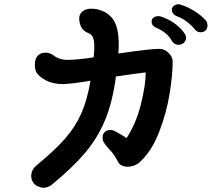

<svg xmlns="http://www.w3.org/2000/svg" viewBox="-20 -832 1040 904"><path d="M793 -542Q793 -481 778.5 -390.5Q764 -300 728.5 -208.5Q693 -117 633 -64Q625 -58 611 -52.5Q597 -47 582 -47Q564 -47 552 -53.5Q540 -60 535 -71Q519 -105 490 -134Q475 -151 469 -161Q463 -171 463 -185Q463 -201 473.5 -210.5Q484 -220 500 -220Q513 -220 526 -212Q555 -196 576 -182Q621 -251 643.5 -341.5Q666 -432 666 -491Q636 -488 526 -472Q510 -351 474.5 -266Q439 -181 379.5 -111Q320 -41 220 41Q214 45 204 48.5Q194 52 186 52Q174 52 160 46Q146 40 138 30Q127 15 127 -3Q127 -34 155 -56Q239 -125 287 -180Q335 -235 363 -298.5Q391 -362 406 -452Q367 -445 329 -440.5Q291 -436 277 -436Q203 -436 159 -481Q144 -496 144 -527Q144 -554 157 -569Q170 -584 194 -584Q216 -584 231 -572Q258 -550 299 -550Q340 -550 421 -562Q424 -592 424 -612Q424 -642 417 -657Q410 -672 394 -677Q374 -685 363.5 -703Q353 -721 353 -746Q353 -766 369 -778.5Q385 -791 406 -791Q430 -791 439 -788Q489 -776 514 -738.5Q539 -701 539 -622Q539 -595 537 -580Q686 -602 730 -602Q755 -602 774 -583Q793 -564 793 -542ZM897 -694Q881 -714 858 -731Q835 -748 814 -755Q789 -765 789 -788Q789 -797 798 -804Q807 -811 818 -812Q825 -812 828 -811Q863 -800 894.5 -780.5Q926 -761 948 -737Q955 -730 957 -714Q957 -697 947.5 -688.5Q938 -680 925 -680Q908 -680 897 -694ZM789 -640Q769 -677 719 -700Q705 -706 699.5 -712.5Q694 -719 694 -732Q694 -743 703.5 -749.5Q713 -756 726 -756Q735 -756 741 -753Q776 -741 804.5 -720Q833 -699 850 -673Q856 -664 856 -655Q856 -640 845.5 -630.5Q835 -621 820 -621Q801 -621 789 -640Z"/></svg>

Font: Tsukimi Rounded
Style: Bold
Weight: 700
Designer: Takashi Funayama
Foundry: Takashi Funayama
Version: Version 1.032; ttfautohint (v1.8.3)